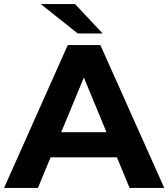

<svg xmlns="http://www.w3.org/2000/svg" viewBox="-29 -921 825 941"><path d="M544 -150H219L157 0H-9L303 -700H463L776 0H606ZM493 -273 382 -541 271 -273ZM171 -901H339L474 -757H352Z"/></svg>

Font: Montserrat-Bold
Style: Bold
Weight: 700
Version: Version 7.200